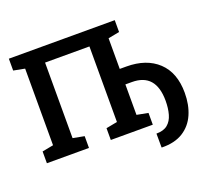

<svg xmlns="http://www.w3.org/2000/svg" viewBox="-142 -891 1339 1227"><g transform="rotate(-20 527.0 -277.0)"><path d="M759.3 156.7 756.3 155.8 755.9 61.5Q805.2 61.5 832.5 38.8Q859.9 16.1 871.3 -24.2Q882.8 -64.5 882.8 -116.7Q882.3 -301.8 721.2 -301.8H676.8V-94.7L753.4 -80.1V0H467.8V-80.1L543.9 -94.7V-608.4H242.2V-94.7L319.3 -80.1V0H33.2V-80.1L109.4 -94.7V-615.7L33.2 -630.4V-710.9H753.4V-630.4L676.8 -615.7V-407.2H721.2Q857.4 -407.2 936.3 -333.3Q1015.1 -259.3 1015.1 -122.1Q1015.1 -40 987.3 23.4Q959.5 86.9 902.6 122.6Q845.7 158.2 759.3 156.7Z"/></g></svg>

Font: Roboto Slab SemiBold
Style: Regular
Weight: 600
Designer: Google
Version: Version 2.001; ttfautohint (v1.8.3)